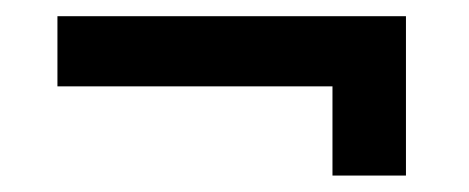

<svg xmlns="http://www.w3.org/2000/svg" viewBox="-20 -386 579 237"><path d="M390.4 -169.3V-279.4H50.9V-366H481.1V-169.3Z"/></svg>

Font: Ancizar Sans Thin
Style: Regular
Weight: 100
Designer: Cesar Puertas, Viviana Monsalve, Julian Moncada, Julian Prieto, Jose Castro, Mariel Hernandez, Felipe Aragon, Sara Alarc
Version: Version 8.100